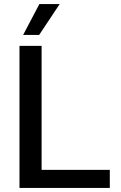

<svg xmlns="http://www.w3.org/2000/svg" viewBox="-20 -926 594 946"><path d="M76 -700H185V-89H521V0H76ZM174 -906H274L173 -754H94Z"/></svg>

Font: Sarabun Medium
Style: Regular
Weight: 500
Designer: Suppakit Chalermlarp | Katatrad Co.,Ltd.
Foundry: Cadson Demak Co.,Ltd.
Version: Version 1.000; ttfautohint (v1.6)